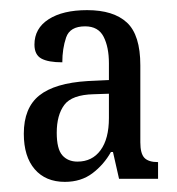

<svg xmlns="http://www.w3.org/2000/svg" viewBox="-20 -739 350 379"><path d="M108 -380Q70 -380 48.5 -405Q27 -430 27 -475Q27 -526 57.5 -550.5Q88 -575 153 -579L195 -581V-614Q195 -646 184.5 -666.5Q174 -687 148 -687Q118 -687 110.5 -665Q103 -643 103 -616Q75 -616 61.5 -623.5Q48 -631 48 -651Q48 -683 76 -701Q104 -719 152 -719Q204 -719 230.5 -694.5Q257 -670 257 -610V-458Q257 -436 265 -427.5Q273 -419 292 -419V-386H215L203 -439H199Q185 -414 162.5 -397Q140 -380 108 -380ZM133 -420Q162 -420 178.5 -442.5Q195 -465 195 -506V-554L165 -553Q122 -552 107 -532Q92 -512 92 -477Q92 -445 103 -432.5Q114 -420 133 -420Z"/></svg>

Font: Noto Serif Ethiopic ExtraCondensed
Style: Regular
Weight: 400
Width: 2
Designer: Monotype Design Team
Foundry: Monotype Imaging Inc.
Version: Version 2.102; ttfautohint (v1.8.4.7-5d5b)